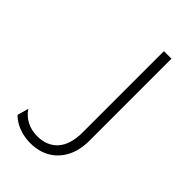

<svg xmlns="http://www.w3.org/2000/svg" viewBox="-199 -690 762 762"><g transform="rotate(45 182.5 -308.5)"><path d="M129.9 8.3Q107.6 8.3 86.8 3.5Q66 -1.4 47.6 -11.1Q29.2 -20.8 14.6 -35.4L27.8 -82.6Q45.1 -56.9 71.2 -43.8Q97.2 -30.6 129.9 -30.6Q184 -30.6 215.3 -65.6Q246.5 -100.7 246.5 -168.8V-625H288.9V-166Q288.9 -111.1 268.8 -72.2Q248.6 -33.3 212.8 -12.5Q177.1 8.3 129.9 8.3Z"/></g></svg>

Font: Afacad Flux ExtraLight
Style: Regular
Weight: 250
Designer: Kristian Moeller
Foundry: Dicotype
Version: Version 1.100